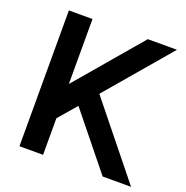

<svg xmlns="http://www.w3.org/2000/svg" viewBox="-128 -837 924 955"><g transform="rotate(20 333.5 -359.5)"><path d="M516.6 0 283.2 -289.1 201.2 -193.4V0H76.2V-718.8H201.2V-375L494.1 -718.8H648.4L360.4 -380.9L667 0Z"/></g></svg>

Font: Min Sans SemiBold
Style: Regular
Weight: 600
Designer: Jinseong-Kim, NotoSansCJK, Nunito
Foundry: Jinseong-Kim
Version: Version 1.400;Glyphs 3.1.2 (3151)